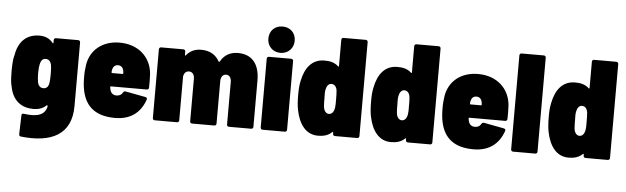

<svg xmlns="http://www.w3.org/2000/svg" viewBox="-55 -952 4447 1364"><g transform="rotate(5 2169.0 -270.0)"><path d="M299 -505V-487C299 -482 295 -480 292 -485C267 -516 234 -528 196 -528C103 -528 47 -471 31 -375C30 -372 30 -370 29 -368C22 -345 20 -293 20 -263C20 -237 21 -184 27 -162C28 -160 28 -158 29 -155C48 -47 115 -5 199 -5C233 -5 264 -15 287 -37C291 -42 298 -39 297 -33C285 29 232 49 133 35C123 33 117 37 117 48L113 182C113 192 118 197 127 198C345 222 487 153 487 -51V-505C487 -514 481 -520 472 -520H314C305 -520 299 -514 299 -505ZM255 -158C234 -158 221 -172 215 -192C211 -213 209 -237 209 -262C209 -286 211 -312 217 -334C222 -354 235 -367 254 -367C275 -367 288 -354 294 -333C298 -312 299 -289 299 -263C299 -237 298 -213 294 -191C289 -171 276 -158 255 -158Z M1002 -324C993 -443 903 -528 768 -528C645 -528 560 -457 543 -349C539 -325 536 -286 537 -260C537 -223 540 -190 547 -160C572 -52 644 8 781 8C887 8 960 -43 994 -141C997 -150 993 -157 983 -159L840 -186C832 -188 826 -184 821 -176C813 -161 799 -153 780 -152C754 -151 739 -164 732 -186C730 -192 729 -199 728 -207C727 -211 729 -213 733 -213H988C997 -213 1003 -218 1003 -228C1004 -251 1004 -290 1002 -324ZM770 -367C792 -367 806 -353 810 -331L812 -314C812 -310 811 -308 807 -308H733C729 -308 728 -310 728 -314L730 -331C735 -353 748 -367 770 -367Z M1611 -528C1568 -528 1519 -512 1489 -459C1485 -453 1481 -451 1479 -456C1454 -502 1411 -528 1349 -528C1310 -528 1272 -515 1244 -480C1241 -475 1237 -477 1237 -482V-505C1237 -514 1231 -520 1222 -520H1064C1055 -520 1049 -514 1049 -505V-15C1049 -6 1055 0 1064 0H1222C1231 0 1237 -6 1237 -15V-326C1237 -328 1237 -331 1238 -334C1243 -354 1257 -367 1276 -367C1300 -367 1315 -348 1315 -318V-15C1315 -6 1321 0 1330 0H1488C1497 0 1503 -6 1503 -15V-318C1503 -348 1518 -367 1541 -367C1564 -367 1578 -348 1578 -318V-15C1578 -6 1584 0 1593 0H1751C1760 0 1766 -6 1766 -15V-345C1766 -460 1714 -528 1611 -528Z M1911 -555C1965 -555 2005 -595 2005 -649C2005 -705 1966 -743 1911 -743C1856 -743 1817 -705 1817 -649C1817 -595 1856 -555 1911 -555ZM1833 0H1991C2000 0 2006 -6 2006 -15V-505C2006 -514 2000 -520 1991 -520H1833C1824 -520 1818 -514 1818 -505V-15C1818 -6 1824 0 1833 0Z M2334 -685V-498C2334 -493 2331 -492 2327 -496C2298 -523 2263 -528 2228 -528C2140 -528 2090 -464 2071 -366C2065 -335 2063 -315 2063 -271C2063 -226 2065 -194 2071 -163C2091 -62 2141 8 2228 8C2263 8 2299 1 2327 -26C2331 -30 2334 -28 2334 -23V-15C2334 -6 2340 0 2349 0H2507C2516 0 2522 -6 2522 -15V-685C2522 -694 2516 -700 2507 -700H2349C2340 -700 2334 -694 2334 -685ZM2332 -201C2328 -173 2314 -153 2292 -153C2271 -153 2256 -173 2253 -201C2251 -221 2251 -241 2251 -261C2251 -282 2249 -302 2253 -322C2258 -349 2272 -367 2292 -367C2314 -367 2329 -349 2332 -322C2334 -302 2334 -283 2334 -262V-225C2334 -217 2333 -209 2332 -201Z M2854 -685V-498C2854 -493 2851 -492 2847 -496C2818 -523 2783 -528 2748 -528C2660 -528 2610 -464 2591 -366C2585 -335 2583 -315 2583 -271C2583 -226 2585 -194 2591 -163C2611 -62 2661 8 2748 8C2783 8 2819 1 2847 -26C2851 -30 2854 -28 2854 -23V-15C2854 -6 2860 0 2869 0H3027C3036 0 3042 -6 3042 -15V-685C3042 -694 3036 -700 3027 -700H2869C2860 -700 2854 -694 2854 -685ZM2852 -201C2848 -173 2834 -153 2812 -153C2791 -153 2776 -173 2773 -201C2771 -221 2771 -241 2771 -261C2771 -282 2769 -302 2773 -322C2778 -349 2792 -367 2812 -367C2834 -367 2849 -349 2852 -322C2854 -302 2854 -283 2854 -262V-225C2854 -217 2853 -209 2852 -201Z M3558 -324C3549 -443 3459 -528 3324 -528C3201 -528 3116 -457 3099 -349C3095 -325 3092 -286 3093 -260C3093 -223 3096 -190 3103 -160C3128 -52 3200 8 3337 8C3443 8 3516 -43 3550 -141C3553 -150 3549 -157 3539 -159L3396 -186C3388 -188 3382 -184 3377 -176C3369 -161 3355 -153 3336 -152C3310 -151 3295 -164 3288 -186C3286 -192 3285 -199 3284 -207C3283 -211 3285 -213 3289 -213H3544C3553 -213 3559 -218 3559 -228C3560 -251 3560 -290 3558 -324ZM3326 -367C3348 -367 3362 -353 3366 -331L3368 -314C3368 -310 3367 -308 3363 -308H3289C3285 -308 3284 -310 3284 -314L3286 -331C3291 -353 3304 -367 3326 -367Z M3619 0H3777C3786 0 3792 -6 3792 -15V-685C3792 -694 3786 -700 3777 -700H3619C3610 -700 3604 -694 3604 -685V-15C3604 -6 3610 0 3619 0Z M4121 -685V-498C4121 -493 4118 -492 4114 -496C4085 -523 4050 -528 4015 -528C3927 -528 3877 -464 3858 -366C3852 -335 3850 -315 3850 -271C3850 -226 3852 -194 3858 -163C3878 -62 3928 8 4015 8C4050 8 4086 1 4114 -26C4118 -30 4121 -28 4121 -23V-15C4121 -6 4127 0 4136 0H4294C4303 0 4309 -6 4309 -15V-685C4309 -694 4303 -700 4294 -700H4136C4127 -700 4121 -694 4121 -685ZM4119 -201C4115 -173 4101 -153 4079 -153C4058 -153 4043 -173 4040 -201C4038 -221 4038 -241 4038 -261C4038 -282 4036 -302 4040 -322C4045 -349 4059 -367 4079 -367C4101 -367 4116 -349 4119 -322C4121 -302 4121 -283 4121 -262V-225C4121 -217 4120 -209 4119 -201Z"/></g></svg>

Font: Barlow Semi Condensed Black
Style: Regular
Weight: 900
Width: 4
Designer: Jeremy Tribby
Foundry: Tribby Type
Version: Version 1.408;PS 001.408;hotconv 1.0.88;makeotf.lib2.5.64775